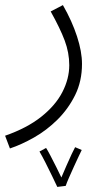

<svg xmlns="http://www.w3.org/2000/svg" viewBox="-35 -353 418 754"><path d="M4 230 -15 180Q71 150 127 105.5Q183 61 210 8.5Q237 -44 237 -97Q237 -146 219 -194Q201 -242 164 -308L212 -333Q248 -270 267.5 -210Q287 -150 287 -102Q287 -34 260 20.5Q233 75 190.5 117Q148 159 98.5 187Q49 215 4 230ZM190 381Q182 364 169.5 338Q157 312 143.5 285.5Q130 259 120 242L146 228Q152 237 163 258Q174 279 186 303Q198 327 206 344Q215 323 226 297.5Q237 272 246.5 252Q256 232 260 225L286 236Q282 244 273.5 262Q265 280 255 302Q245 324 236 344.5Q227 365 223 377Z"/></svg>

Font: Noto Sans Arabic UI Lt
Style: Regular
Weight: 300
Designer: Monotype Design Team, Nadine Chahine and Nizar Qandah
Foundry: Monotype Imaging Inc.
Version: Version 2.010; ttfautohint (v1.8.4.7-5d5b)